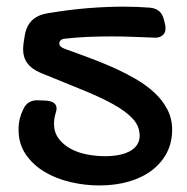

<svg xmlns="http://www.w3.org/2000/svg" viewBox="-20 -526 566 580"><path d="M432.1 -502.9Q449.2 -501.5 460 -492.9Q470.7 -484.4 475.1 -466.8L478 -455.1Q479 -451.2 479.5 -447.5Q480 -443.8 480 -439.9Q480 -427.7 472.4 -420.4Q464.8 -413.1 451.2 -412.1Q411.6 -413.6 379.9 -414.8Q348.1 -416 317.9 -416Q281.2 -416 246.1 -414.6Q210.9 -413.1 176.8 -409.2Q159.2 -407.7 159.2 -394Q159.2 -384.8 174.8 -378.9Q209.5 -366.2 246.8 -352.5Q284.2 -338.9 320.3 -322.8Q356.4 -306.6 389.2 -287.8Q421.9 -269 446.5 -246.1Q471.2 -223.1 485.6 -195.3Q500 -167.5 500 -133.8Q500 -96.2 484.4 -65.4Q468.8 -34.7 440.2 -12.5Q411.6 9.8 370.8 22Q330.1 34.2 279.8 34.2Q235.8 34.2 192.4 23.9Q148.9 13.7 114.3 -7.1Q79.6 -27.8 57.9 -59.6Q36.1 -91.3 36.1 -133.8Q36.1 -152.3 39.6 -166.7Q43 -181.2 49.8 -194.8Q56.6 -210.4 67.6 -216.8Q78.6 -223.1 91.8 -223.1L116.2 -222.2Q150.9 -220.7 150.9 -198.2Q150.9 -195.8 150.4 -192.9Q149.9 -189.9 148.9 -187Q143.1 -168.5 143.1 -152.8Q143.1 -126.5 157 -107.7Q170.9 -88.9 192.9 -76.9Q214.8 -64.9 242.2 -59.6Q269.5 -54.2 295.9 -54.2Q347.2 -54.2 374.5 -70.6Q401.9 -86.9 401.9 -116.2Q401.9 -144.5 381.3 -167Q360.8 -189.5 322.3 -210.9Q283.7 -232.4 228 -254.9Q172.4 -277.3 102.1 -306.2Q49.8 -328.1 49.8 -377Q49.8 -380.4 50.3 -387.7Q50.8 -395 54.2 -415Q58.6 -445.8 75.4 -463.1Q92.3 -480.5 123 -485.8Q190.9 -497.1 247.3 -501.5Q303.7 -505.9 352.1 -505.9Q394.5 -505.9 432.1 -502.9Z"/></svg>

Font: Gochi Hand
Style: Regular
Weight: 400
Designer: Juan Pablo del Peral
Foundry: Juan Pablo del Peral
Version: Version 1.001